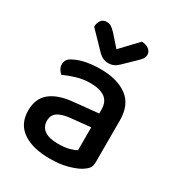

<svg xmlns="http://www.w3.org/2000/svg" viewBox="-171 -803 853 926"><g transform="rotate(30 255.5 -340.5)"><path d="M245 -67Q280 -67 306 -74Q332 -81 343 -89V-216L234 -205Q188 -200 165 -184.5Q142 -169 142 -137Q142 -104 167 -85.5Q192 -67 245 -67ZM243 -482Q336 -482 391 -441.5Q446 -401 446 -314V-81Q446 -58 435.5 -45.5Q425 -33 407 -22Q381 -7 340 4Q299 15 245 15Q148 15 93.5 -23Q39 -61 39 -135Q39 -201 81.5 -236Q124 -271 204 -279L343 -293V-315Q343 -359 314.5 -379Q286 -399 235 -399Q195 -399 158 -388Q121 -377 92 -363Q82 -371 75 -382.5Q68 -394 68 -408Q68 -425 76.5 -436Q85 -447 103 -455Q131 -469 167 -475.5Q203 -482 243 -482ZM260 -603 348 -696Q374 -695 388.5 -683Q403 -671 403 -654Q403 -640 394.5 -629Q386 -618 371 -604L313 -548Q290 -525 260 -525Q242 -525 228 -531.5Q214 -538 195 -558L113 -643V-648Q113 -665 123.5 -679.5Q134 -694 154 -694Q169 -694 179.5 -687.5Q190 -681 206 -664Z"/></g></svg>

Font: Baloo Bhaina 2 Medium
Style: Regular
Weight: 500
Designer: Yesha Goshar, Manish Minz, Shuchita Grover and Ek Type
Foundry: Ek Type
Version: Version 1.640;hotconv 1.0.111;makeotfexe 2.5.65597; ttfautoh